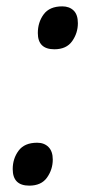

<svg xmlns="http://www.w3.org/2000/svg" viewBox="-20 -570 296 604"><path d="M151 -415Q99 -415 99 -466Q99 -500 117.5 -525Q136 -550 176 -550Q198 -550 211.5 -537Q225 -524 225 -497Q225 -466 207 -440.5Q189 -415 151 -415ZM72 14Q20 14 20 -38Q20 -71 38.5 -96Q57 -121 97 -121Q119 -121 132.5 -107.5Q146 -94 146 -68Q146 -37 128 -11.5Q110 14 72 14Z"/></svg>

Font: Manna Sans
Style: Italic
Weight: 400
Italic angle: -12°
Designer: Monotype Design Team
Foundry: Monotype Imaging Inc.
Version: Version 2.001.1; ttfautohint (v1.8.2)